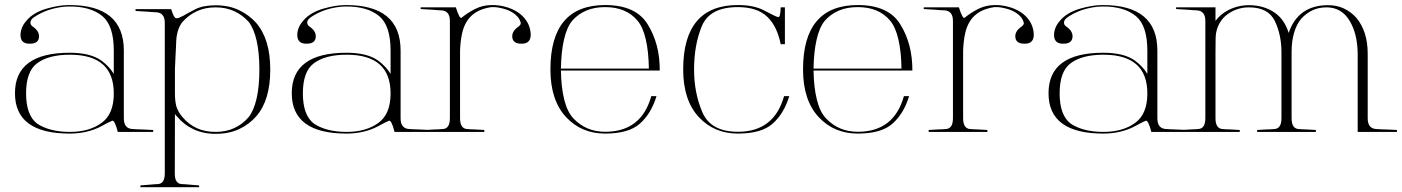

<svg xmlns="http://www.w3.org/2000/svg" viewBox="-20 -536 5668 776"><path d="M261.7 -322.8Q345.2 -322.8 389.2 -291.5Q405.3 -279.8 418.5 -265.6Q431.6 -251.5 439.9 -237.3V-331.5Q439.9 -432.1 394 -470.7Q346.2 -510.3 259.8 -509.8Q239.7 -509.8 218.5 -506.1Q197.3 -502.4 176.3 -495.6Q159.2 -489.7 143.3 -481.7Q127.4 -473.6 114.7 -464.4Q103 -455.1 103 -444.8Q103 -436 109.9 -430.7H109.4Q137.7 -412.6 137.7 -389.6Q137.7 -359.4 101.1 -359.4Q60.5 -358.4 63 -398.9Q64 -413.1 69.8 -426.5Q75.7 -439.9 87.4 -452.6H86.9Q114.7 -485.4 168 -501Q218.3 -515.6 259.8 -515.6Q480.5 -515.6 480.5 -331.5V-58.1Q480.5 -16.6 514.6 -14.6Q525.4 -13.7 535.6 -13.4Q545.9 -13.2 557.1 -12.7Q566.4 -12.2 577.9 -11.7Q589.4 -11.2 599.1 -10.7V-2.9H456.1Q443.4 -52.2 433.1 -47.9Q418 -41.5 388.7 -25.4Q362.3 -11.2 329.8 -3.7Q297.4 3.9 261.7 3.9Q40.5 3.9 40.5 -159.2Q40.5 -322.8 261.7 -322.8ZM262.7 -2.9Q341.3 -2.9 391.6 -40Q439.9 -75.7 439.9 -158.2Q439.9 -314.9 262.7 -314.9Q176.3 -314.9 129.9 -280.3Q85.4 -247.1 85.4 -158.7Q85.4 -114.3 96.7 -83.7Q107.9 -53.2 129.9 -36.6Q153.3 -20.5 186.8 -11.7Q220.2 -2.9 262.7 -2.9Z M851.6 -514.6Q905.3 -514.6 946.3 -494.9Q987.3 -475.1 1015.1 -443.8Q1072.3 -377.9 1072.3 -254.9Q1072.3 -130.4 1015.6 -65.9Q987.8 -33.7 946.8 -14.4Q905.8 4.9 851.6 4.9Q801.3 4.9 762 -13.7Q722.7 -32.2 694.8 -65.9Q693.4 -67.9 692.6 -68.4Q691.9 -68.8 691.4 -69.1Q690.9 -69.3 689.9 -70.8Q689 -72.3 687 -76.2Q687 -13.2 686.8 45.2Q686.5 103.5 686.5 166Q686.5 186.5 693.4 196.8Q700.2 207 713.9 208Q720.7 208.5 728 208.7Q735.4 209 742.7 210Q752 210.9 763.7 211.7Q775.4 212.4 784.7 213.4V220.7H547.4V213.4Q557.1 212.4 568.6 211.7Q580.1 210.9 589.4 210Q596.2 209 603.5 208.7Q610.8 208.5 618.2 208Q646 206.1 646 165.5V-443.8Q646 -484.4 611.8 -486.3Q603 -486.8 594 -487.3Q585 -487.8 576.2 -488.8Q565.4 -489.7 552 -490.2Q538.6 -490.7 527.8 -491.7V-499H671.9Q682.6 -463.9 691.4 -462.4Q696.3 -461.4 703.4 -464.1Q710.4 -466.8 719.7 -471.7Q729.5 -477.5 742.7 -484.6Q755.9 -491.7 770 -499Q801.3 -514.6 851.6 -514.6ZM717.8 -62.5Q768.6 -2.4 851.6 -2.9Q893.1 -2.9 926.3 -18.1Q959.5 -33.2 984.9 -62.5Q1005.9 -89.4 1017.1 -137.9Q1028.3 -186.5 1028.3 -254.9Q1028.3 -323.2 1017.1 -372.1Q1005.9 -420.9 984.9 -447.8Q960 -475.6 926.3 -491Q892.6 -506.3 851.6 -506.3Q810.1 -506.3 776.4 -491Q742.7 -475.6 717.8 -447.8Q707 -434.6 700.4 -415.3Q693.8 -396 692.4 -372.6Q691.9 -367.2 691.9 -361.3Q691.9 -355.5 691.4 -349.1Q690.4 -329.1 689.2 -305.2Q688 -281.2 687 -255.4V-158.2Q687 -128.9 692.4 -107.4Q695.3 -96.7 701.7 -85.2Q708 -73.7 717.8 -62.5Z M1380.4 -322.8Q1463.9 -322.8 1507.8 -291.5Q1523.9 -279.8 1537.1 -265.6Q1550.3 -251.5 1558.6 -237.3V-331.5Q1558.6 -432.1 1512.7 -470.7Q1464.8 -510.3 1378.4 -509.8Q1358.4 -509.8 1337.2 -506.1Q1315.9 -502.4 1294.9 -495.6Q1277.8 -489.7 1262 -481.7Q1246.1 -473.6 1233.4 -464.4Q1221.7 -455.1 1221.7 -444.8Q1221.7 -436 1228.5 -430.7H1228Q1256.3 -412.6 1256.3 -389.6Q1256.3 -359.4 1219.7 -359.4Q1179.2 -358.4 1181.6 -398.9Q1182.6 -413.1 1188.5 -426.5Q1194.3 -439.9 1206.1 -452.6H1205.6Q1233.4 -485.4 1286.6 -501Q1336.9 -515.6 1378.4 -515.6Q1599.1 -515.6 1599.1 -331.5V-58.1Q1599.1 -16.6 1633.3 -14.6Q1644 -13.7 1654.3 -13.4Q1664.6 -13.2 1675.8 -12.7Q1685.1 -12.2 1696.5 -11.7Q1708 -11.2 1717.8 -10.7V-2.9H1574.7Q1562 -52.2 1551.8 -47.9Q1536.6 -41.5 1507.3 -25.4Q1481 -11.2 1448.5 -3.7Q1416 3.9 1380.4 3.9Q1159.2 3.9 1159.2 -159.2Q1159.2 -322.8 1380.4 -322.8ZM1381.3 -2.9Q1460 -2.9 1510.3 -40Q1558.6 -75.7 1558.6 -158.2Q1558.6 -314.9 1381.3 -314.9Q1294.9 -314.9 1248.5 -280.3Q1204.1 -247.1 1204.1 -158.7Q1204.1 -114.3 1215.3 -83.7Q1226.6 -53.2 1248.5 -36.6Q1272 -20.5 1305.4 -11.7Q1338.9 -2.9 1381.3 -2.9Z M1822.3 -506.3Q1837.9 -457.5 1845.7 -464.4Q1870.6 -484.9 1901.1 -500.2Q1931.6 -515.6 1969.7 -515.6Q1996.1 -515.6 2022.7 -508.5Q2049.3 -501.5 2071.5 -487.3Q2093.8 -473.1 2108.4 -450.9Q2123 -428.7 2125 -398.9Q2126.5 -358.4 2086.9 -359.4Q2050.3 -359.4 2050.3 -389.6Q2050.3 -412.6 2078.6 -430.7H2078.1Q2081.1 -433.1 2083.3 -436.8Q2085.4 -440.4 2084.5 -444.3Q2081.1 -458 2072 -468.3Q2063 -478.5 2051 -485.8Q2039.1 -493.2 2025.6 -497.6Q2012.2 -502 2000 -504.4Q1987.8 -506.8 1978.5 -507.3Q1969.2 -507.8 1965.3 -507.3Q1928.7 -501.5 1905.3 -487.3Q1881.8 -473.1 1867.7 -451.2Q1853.5 -429.2 1847.2 -399.2Q1840.8 -369.1 1839.4 -331.5V-58.1Q1839.4 -17.1 1866.7 -14.6Q1875.5 -13.7 1884.3 -13.4Q1893.1 -13.2 1902.3 -12.7Q1909.7 -12.2 1919.7 -11.7Q1929.7 -11.2 1937.5 -10.7V-2.9H1700.2V-10.7Q1708 -11.2 1717.8 -11.7Q1727.5 -12.2 1734.9 -12.7Q1744.1 -13.2 1752.9 -13.4Q1761.7 -13.7 1770.5 -14.6Q1798.3 -16.6 1798.3 -58.1V-451.2Q1798.3 -492.2 1764.2 -494.1Q1755.4 -494.6 1746.3 -495.1Q1737.3 -495.6 1728.5 -496.6Q1717.8 -497.6 1704.3 -498Q1690.9 -498.5 1680.2 -499.5V-506.3Z M2425.8 -507.3Q2382.8 -507.3 2349.9 -493.4Q2316.9 -479.5 2293 -452.6Q2271 -426.3 2259.5 -376Q2248 -325.7 2247.1 -258.8H2602.5Q2601.6 -326.7 2590.1 -376.5Q2578.6 -426.3 2556.6 -452.6Q2510.7 -507.3 2425.8 -507.3ZM2633.3 -147.5Q2612.3 -77.1 2565.4 -35.6Q2520.5 3.9 2425.8 3.9Q2330.1 3.9 2268.1 -62.5Q2204.6 -130.4 2204.6 -255.4Q2204.6 -515.6 2425.8 -515.6Q2550.3 -515.6 2598.1 -437Q2647 -357.9 2646.5 -251H2247.1Q2248 -183.1 2260.5 -133.3Q2272.9 -83.5 2297.4 -57.6Q2348.6 -3.4 2425.8 -3.4Q2572.3 -3.4 2612.3 -147.5Z M3152.3 -357.4H3135.3Q3120.6 -430.2 3081.5 -467.8Q3040.5 -507.3 2962.4 -507.3Q2849.1 -507.3 2816.9 -431.2Q2785.2 -355 2785.2 -254.9Q2785.2 -159.2 2819.3 -81.1Q2853.5 -3.4 2962.4 -3.4Q3108.9 -3.4 3148.9 -147.5H3169.9Q3148.9 -77.1 3102.1 -35.6Q3057.1 3.9 2962.4 3.9Q2866.7 3.9 2804.7 -62.5Q2741.2 -130.4 2741.2 -255.4Q2741.2 -515.6 2962.4 -515.6Q3026.4 -515.6 3067.9 -494.1Q3112.8 -469.7 3125 -466.8Q3134.3 -464.4 3135.3 -506.3H3152.3Z M3446.8 -507.3Q3403.8 -507.3 3370.8 -493.4Q3337.9 -479.5 3314 -452.6Q3292 -426.3 3280.5 -376Q3269 -325.7 3268.1 -258.8H3623.5Q3622.6 -326.7 3611.1 -376.5Q3599.6 -426.3 3577.6 -452.6Q3531.7 -507.3 3446.8 -507.3ZM3654.3 -147.5Q3633.3 -77.1 3586.4 -35.6Q3541.5 3.9 3446.8 3.9Q3351.1 3.9 3289.1 -62.5Q3225.6 -130.4 3225.6 -255.4Q3225.6 -515.6 3446.8 -515.6Q3571.3 -515.6 3619.1 -437Q3668 -357.9 3667.5 -251H3268.1Q3269 -183.1 3281.5 -133.3Q3293.9 -83.5 3318.4 -57.6Q3369.6 -3.4 3446.8 -3.4Q3593.3 -3.4 3633.3 -147.5Z M3855.5 -506.3Q3871.1 -457.5 3878.9 -464.4Q3903.8 -484.9 3934.3 -500.2Q3964.8 -515.6 4002.9 -515.6Q4029.3 -515.6 4055.9 -508.5Q4082.5 -501.5 4104.7 -487.3Q4127 -473.1 4141.6 -450.9Q4156.2 -428.7 4158.2 -398.9Q4159.7 -358.4 4120.1 -359.4Q4083.5 -359.4 4083.5 -389.6Q4083.5 -412.6 4111.8 -430.7H4111.3Q4114.3 -433.1 4116.5 -436.8Q4118.7 -440.4 4117.7 -444.3Q4114.3 -458 4105.2 -468.3Q4096.2 -478.5 4084.2 -485.8Q4072.3 -493.2 4058.8 -497.6Q4045.4 -502 4033.2 -504.4Q4021 -506.8 4011.7 -507.3Q4002.4 -507.8 3998.5 -507.3Q3961.9 -501.5 3938.5 -487.3Q3915 -473.1 3900.9 -451.2Q3886.7 -429.2 3880.4 -399.2Q3874 -369.1 3872.6 -331.5V-58.1Q3872.6 -17.1 3899.9 -14.6Q3908.7 -13.7 3917.5 -13.4Q3926.3 -13.2 3935.5 -12.7Q3942.9 -12.2 3952.9 -11.7Q3962.9 -11.2 3970.7 -10.7V-2.9H3733.4V-10.7Q3741.2 -11.2 3751 -11.7Q3760.7 -12.2 3768.1 -12.7Q3777.3 -13.2 3786.1 -13.4Q3794.9 -13.7 3803.7 -14.6Q3831.5 -16.6 3831.5 -58.1V-451.2Q3831.5 -492.2 3797.4 -494.1Q3788.6 -494.6 3779.5 -495.1Q3770.5 -495.6 3761.7 -496.6Q3751 -497.6 3737.5 -498Q3724.1 -498.5 3713.4 -499.5V-506.3Z M4439 -322.8Q4522.5 -322.8 4566.4 -291.5Q4582.5 -279.8 4595.7 -265.6Q4608.9 -251.5 4617.2 -237.3V-331.5Q4617.2 -432.1 4571.3 -470.7Q4523.4 -510.3 4437 -509.8Q4417 -509.8 4395.8 -506.1Q4374.5 -502.4 4353.5 -495.6Q4336.4 -489.7 4320.6 -481.7Q4304.7 -473.6 4292 -464.4Q4280.3 -455.1 4280.3 -444.8Q4280.3 -436 4287.1 -430.7H4286.6Q4314.9 -412.6 4314.9 -389.6Q4314.9 -359.4 4278.3 -359.4Q4237.8 -358.4 4240.2 -398.9Q4241.2 -413.1 4247.1 -426.5Q4252.9 -439.9 4264.6 -452.6H4264.2Q4292 -485.4 4345.2 -501Q4395.5 -515.6 4437 -515.6Q4657.7 -515.6 4657.7 -331.5V-58.1Q4657.7 -16.6 4691.9 -14.6Q4702.6 -13.7 4712.9 -13.4Q4723.1 -13.2 4734.4 -12.7Q4743.7 -12.2 4755.1 -11.7Q4766.6 -11.2 4776.4 -10.7V-2.9H4633.3Q4620.6 -52.2 4610.4 -47.9Q4595.2 -41.5 4565.9 -25.4Q4539.6 -11.2 4507.1 -3.7Q4474.6 3.9 4439 3.9Q4217.8 3.9 4217.8 -159.2Q4217.8 -322.8 4439 -322.8ZM4439.9 -2.9Q4518.6 -2.9 4568.8 -40Q4617.2 -75.7 4617.2 -158.2Q4617.2 -314.9 4439.9 -314.9Q4353.5 -314.9 4307.1 -280.3Q4262.7 -247.1 4262.7 -158.7Q4262.7 -114.3 4273.9 -83.7Q4285.2 -53.2 4307.1 -36.6Q4330.6 -20.5 4364 -11.7Q4397.5 -2.9 4439.9 -2.9Z M4892.6 -451.7Q4901.9 -464.4 4915 -475.6Q4928.2 -486.8 4944.3 -495.1Q4984.4 -515.1 5027.3 -515.1Q5089.4 -515.1 5133.8 -483.4Q5171.9 -456.1 5188.5 -402.8Q5206.5 -457.5 5246.3 -486.3Q5286.1 -515.1 5348.1 -515.1Q5382.8 -515.1 5411.6 -501.7Q5440.4 -488.3 5462.4 -463.4Q5484.4 -437 5496.1 -400.9Q5507.8 -364.7 5507.8 -319.3V-58.1Q5507.8 -16.6 5541.5 -14.6Q5552.2 -13.7 5562.5 -13.4Q5572.8 -13.2 5584 -12.7Q5593.3 -12.2 5604.7 -11.7Q5616.2 -11.2 5626 -10.7V-2.9H5467.3V-319.3Q5466.3 -399.9 5434.6 -452.1Q5402.3 -506.3 5340.8 -506.3Q5310.1 -506.3 5284.7 -494.4Q5259.3 -482.4 5238.8 -460Q5220.2 -437.5 5210.2 -403.6Q5200.2 -369.6 5200.2 -325.2V-58.1Q5200.2 -17.1 5227.5 -14.6Q5236.3 -13.7 5245.1 -13.4Q5253.9 -13.2 5263.2 -12.7Q5270.5 -12.2 5280.5 -11.7Q5290.5 -11.2 5298.3 -10.7V-2.9H5061V-10.7Q5068.8 -11.2 5078.6 -11.7Q5088.4 -12.2 5095.7 -12.7Q5105 -13.2 5113.8 -13.4Q5122.6 -13.7 5131.3 -14.6Q5159.2 -16.6 5159.2 -58.1V-324.7Q5159.2 -395 5132.8 -450.2Q5106.4 -506.3 5027.8 -506.3Q4974.1 -506.3 4932.1 -471.2Q4913.6 -454.1 4903.3 -430.7Q4893.1 -407.2 4893.1 -378.4Q4892.6 -349.1 4892.6 -320.8Q4892.6 -292.5 4892.6 -263.7V-58.1Q4892.6 -17.1 4919.9 -14.6Q4928.7 -13.7 4937.5 -13.4Q4946.3 -13.2 4955.6 -12.7Q4962.9 -12.2 4972.9 -11.7Q4982.9 -11.2 4990.7 -10.7V-2.9H4753.4V-10.7Q4761.2 -11.2 4771 -11.7Q4780.8 -12.2 4788.1 -12.7Q4797.4 -13.2 4806.2 -13.4Q4814.9 -13.7 4823.7 -14.6Q4851.6 -16.6 4851.6 -58.1V-451.2Q4851.6 -492.2 4817.4 -494.1Q4808.6 -494.6 4799.6 -495.1Q4790.5 -495.6 4781.7 -496.6Q4771 -497.6 4757.6 -498Q4744.1 -498.5 4733.4 -499.5V-506.3H4892.6Z"/></svg>

Font: Tartlers End
Style: Regular
Weight: 200
Designer: Peter Wiegel
Foundry: Peter Wiegel
Version: Version 1.000 2013 initial release